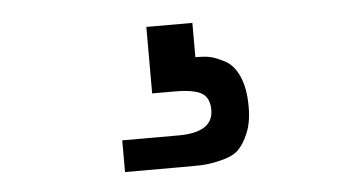

<svg xmlns="http://www.w3.org/2000/svg" viewBox="-33 -76 683 374"><g transform="rotate(-5 309.0 111.0)"><path d="M198 250V188H308Q376 188 376 144Q376 120 360.5 111Q345 102 308 102H264V-28H354V39H357Q371 39 381.5 41Q392 43 410 52Q428 61 438.5 84.5Q449 108 449 144Q449 175 440 196Q431 217 420 227.5Q409 238 386.5 243.5Q364 249 349.5 249.5Q335 250 308 250Z"/></g></svg>

Font: Hermit
Style: Regular
Weight: 400
Designer: Pablo Caro
Version: Version 2.000;PS 002.000;hotconv 1.0.88;makeotf.lib2.5.64775